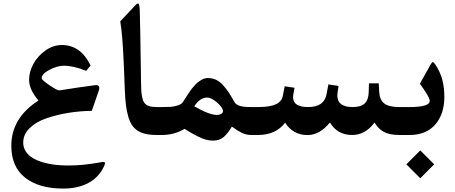

<svg xmlns="http://www.w3.org/2000/svg" viewBox="-20 -786 2647 1118"><path d="M348.1 312Q206.5 312 126.2 248.5Q45.9 185.1 45.9 63Q45.9 -99.6 204.1 -200.7Q149.4 -264.6 149.4 -321.3Q149.4 -368.2 175 -414.8Q200.7 -461.4 245.6 -492.7Q290.5 -523.9 340.3 -523.9Q449.7 -523.9 507.3 -404.8L481.9 -373.5Q407.7 -403.3 351.6 -403.3Q314 -403.3 268.3 -379.6Q222.7 -356 222.7 -330.1Q222.7 -320.8 267.1 -290.3Q311.5 -259.8 324.2 -259.8H326.7Q445.3 -278.8 534.2 -290Q549.3 -292 554.9 -284.9Q560.5 -277.8 556.6 -262.2L514.6 -140.6Q445.3 -139.6 378.7 -128.9Q312 -118.2 251 -97.4Q189.9 -76.7 152.6 -40Q115.2 -3.4 115.2 44.4Q115.2 73.2 130.4 96.2Q145.5 119.1 170.9 134.3Q196.3 149.4 230.7 159.4Q265.1 169.4 301.5 173.6Q337.9 177.7 377.4 177.7Q462.9 177.7 555.7 160.6Q569.3 158.2 574.7 157.5Q580.1 156.7 586.2 158Q592.3 159.2 591.6 165.3Q590.8 171.4 585.4 183.1Q555.2 247.1 494.4 279.5Q433.6 312 348.1 312Z M800.8 -342.8Q800.8 -337.9 800.8 -328.1Q801.8 -283.7 802.5 -263.7Q803.2 -243.7 807.4 -221.9Q811.5 -200.2 819.8 -188.5Q829.1 -174.8 846.4 -168.7Q863.8 -162.6 892.1 -162.6H902.3Q911.6 -162.6 914.3 -149.9Q917 -137.2 917 -106V-55.7Q917 -25.4 914.1 -12.7Q911.1 0 902.3 0H892.1Q839.8 0 806.4 -12.5Q772.9 -24.9 752.4 -52.2Q737.3 -72.8 727.8 -104Q718.3 -135.3 713.4 -173.8Q708.5 -212.4 706.5 -268.1Q706.1 -280.8 704.1 -331.5Q702.1 -382.3 701.4 -397.7Q700.7 -413.1 698.7 -454.1Q696.8 -495.1 695.3 -514.6Q693.8 -534.2 691.7 -564.7Q689.5 -595.2 686.5 -617.9Q683.6 -640.6 680.2 -661.6L758.8 -745.6Q778.3 -768.6 785.4 -765.4Q792.5 -762.2 793.9 -724.1Q796.4 -651.4 800.8 -342.8Z M897.5 -162.6H920.4Q953.6 -162.6 973.1 -163.8Q992.7 -165 1014.6 -171.9Q1036.6 -178.7 1045.4 -192.4Q1048.3 -196.8 1058.1 -212.2Q1067.9 -227.5 1072 -233.6Q1076.2 -239.7 1085.7 -253.9Q1095.2 -268.1 1101.3 -274.7Q1107.4 -281.2 1116.9 -292.2Q1126.5 -303.2 1134.3 -308.6Q1142.1 -314 1152.1 -320.3Q1162.1 -326.7 1172.1 -329.1Q1182.1 -331.5 1192.4 -331.5Q1216.8 -331.5 1238.3 -321.3Q1259.8 -311 1278.6 -290.3Q1297.4 -269.5 1312.3 -247.1Q1327.1 -224.6 1345.2 -191.9Q1353.5 -176.8 1375.5 -169.7Q1397.5 -162.6 1440.9 -162.6H1451.2Q1460.4 -162.6 1463.1 -149.9Q1465.8 -137.2 1465.8 -106V-55.2Q1465.8 -24.9 1463.1 -12.5Q1460.4 0 1451.2 0H1441.4Q1414.6 0 1388.9 -12.2Q1363.3 -24.4 1330.1 -48.8Q1307.1 -9.8 1283 11.5Q1258.8 32.7 1220.2 32.7Q1199.7 32.7 1178.5 27.1Q1157.2 21.5 1131.6 8.3Q1106 -4.9 1094.2 -11.7Q1082.5 -18.6 1054.7 -35.6Q995.1 0 921.9 0H897.5Q882.8 0 879.2 -12Q875.5 -23.9 875.5 -55.2V-106.9Q875.5 -138.7 879.2 -150.6Q882.8 -162.6 897.5 -162.6ZM1242.7 -116.7Q1256.8 -116.7 1267.6 -122.3Q1278.3 -127.9 1278.3 -139.2Q1278.3 -158.7 1244.9 -188.2Q1211.4 -217.8 1186.5 -217.8Q1143.6 -217.8 1111.3 -167Q1198.7 -116.7 1242.7 -116.7Z M1446.3 -162.6H1482.4Q1552.2 -162.6 1586.7 -179Q1621.1 -195.3 1627 -229L1637.7 -283.7L1694.8 -274.9L1687.5 -232.9Q1686.5 -224.1 1686.5 -219.7Q1686.5 -162.6 1774.9 -162.6Q1868.7 -162.6 1881.8 -239.3L1892.1 -294.4L1951.2 -285.6L1945.3 -243.2Q1944.3 -233.4 1944.3 -229.5Q1944.3 -162.6 2034.2 -162.6Q2081.1 -162.6 2103.5 -183.6Q2126 -204.6 2127 -250L2128.4 -300.8H2185.5L2188 -252Q2190.4 -205.6 2216.8 -184.1Q2243.2 -162.6 2305.2 -162.6H2317.9Q2327.1 -162.6 2329.6 -150.1Q2332 -137.7 2332 -106V-55.7Q2332 -24.9 2329.3 -12.5Q2326.7 0 2317.9 0H2305.7Q2247.1 0 2214.1 -18.6Q2181.2 -37.1 2161.1 -72.8Q2107.4 0 2030.3 0Q1944.3 0 1901.4 -72.8Q1840.8 0.5 1771.5 0.5Q1727.1 0.5 1693.8 -18.8Q1660.6 -38.1 1640.6 -71.8Q1585.9 0 1482.4 0H1446.3Q1431.6 0 1428 -12Q1424.3 -23.9 1424.3 -55.2V-106.9Q1424.3 -138.7 1428 -150.6Q1431.6 -162.6 1446.3 -162.6Z M2427.2 89.8 2508.3 170.9 2427.2 252 2346.2 170.9ZM2312.5 -162.6H2363.8Q2482.4 -162.6 2482.4 -198.7Q2482.4 -210 2464.8 -239.3Q2447.3 -268.6 2424.8 -298.3L2484.9 -405.8Q2494.6 -424.3 2500.5 -424.3Q2505.9 -424.3 2516.1 -408.7Q2543.5 -366.7 2555.4 -322Q2567.4 -277.3 2567.4 -221.7Q2567.4 -121.6 2514.4 -60.8Q2461.4 0 2364.7 0H2312.5Q2297.9 0 2294.2 -12Q2290.5 -23.9 2290.5 -55.2V-106.9Q2290.5 -138.7 2294.2 -150.6Q2297.9 -162.6 2312.5 -162.6Z"/></svg>

Font: Parastoo FD
Style: Bold-FD
Weight: 700
Foundry: Saber Rastikerdar (saber.rastikerdar@gmail.com)
Version: Version 2.0.1